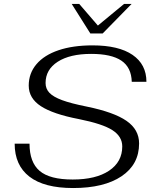

<svg xmlns="http://www.w3.org/2000/svg" viewBox="-20 -939 788 969"><path d="M54 -214H129Q129 -120 180 -76.5Q231 -33 347 -33Q464 -33 530.5 -77.5Q597 -122 597 -200Q597 -250 547.5 -282Q498 -314 378 -338Q248 -363 186.5 -403Q125 -443 125 -507Q125 -569 164 -615Q203 -661 275.5 -685.5Q348 -710 447 -710Q579 -710 649 -662Q719 -614 719 -526H645Q643 -599 592.5 -633Q542 -667 440 -667Q333 -667 271.5 -627.5Q210 -588 210 -520Q210 -491 229.5 -470.5Q249 -450 293.5 -433.5Q338 -417 418 -401Q555 -373 618.5 -329Q682 -285 682 -215Q682 -109 593.5 -49.5Q505 10 349 10Q203 10 128.5 -47.5Q54 -105 54 -214ZM342 -919H380L474 -810L606 -919H644L498 -770H436Z"/></svg>

Font: Fahkwang Light
Style: Italic
Weight: 300
Italic angle: -10°
Version: Version 1.000; ttfautohint (v1.6)